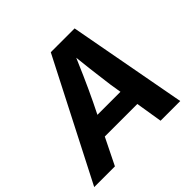

<svg xmlns="http://www.w3.org/2000/svg" viewBox="-206 -918 1108 1108"><g transform="rotate(-45 348.5 -364.0)"><path d="M-30.8 0 342.3 -727.5H536.6L671.4 0H510.7L453.6 -352.5Q444.3 -420.4 435.1 -498Q425.8 -575.7 416 -670.4H453.6Q413.6 -576.7 379.4 -499Q345.2 -421.4 312 -352.5L138.2 0ZM155.3 -163.1 175.3 -281.7H559.1L539.1 -163.1Z"/></g></svg>

Font: Inter 24pt
Style: Bold Italic
Weight: 700
Italic angle: -9.3988°
Version: Version 4.001;git-66647c0bb